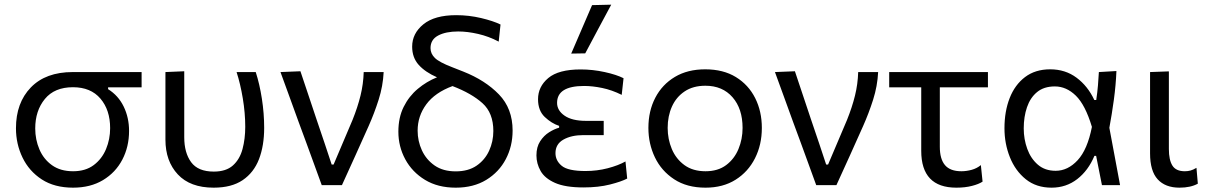

<svg xmlns="http://www.w3.org/2000/svg" viewBox="-20 -812 5291 842"><path d="M300.5 11Q219 11 163.2 -25.2Q107.5 -61.5 78.8 -121Q50 -180.5 50 -249.5Q50 -361 115.2 -428.5Q180.5 -496 299 -496H601V-429H454V-421Q499 -393 522.5 -344.5Q546 -296 546 -238Q546 -168.5 516.5 -112Q487 -55.5 431.8 -22.2Q376.5 11 300.5 11ZM300.5 -61Q355 -61 391 -88Q427 -115 445 -158.2Q463 -201.5 463 -250Q463 -329.5 420.5 -379.5Q378 -429.5 300 -429.5Q219 -429.5 176.8 -378Q134.5 -326.5 134.5 -248.5Q134.5 -200 152.8 -157Q171 -114 208 -87.5Q245 -61 300.5 -61Z M917 11Q814 11 759.8 -47.2Q705.5 -105.5 705.5 -199.5V-496L788 -499.5V-210Q788 -142 818.2 -100.8Q848.5 -59.5 917.5 -59.5Q971.5 -59.5 1001.5 -86.5Q1031.5 -113.5 1043.5 -158.2Q1055.5 -203 1055.5 -256Q1055.5 -316 1044.8 -380.5Q1034 -445 1017.5 -496H1101.5Q1118.5 -443.5 1128.5 -379Q1138.5 -314.5 1138.5 -251.5Q1138.5 -173 1115.8 -114Q1093 -55 1044.2 -22Q995.5 11 917 11Z M1391 0Q1374 -47 1356.5 -94.8Q1339 -142.5 1322.5 -188L1290 -276Q1270.5 -330.5 1250 -386.2Q1229.5 -442 1210 -496L1297.5 -499.5Q1312.5 -454.5 1330.8 -400.2Q1349 -346 1367.8 -289.5Q1386.5 -233 1404.5 -181L1434.5 -90.5H1443L1526 -286Q1548.5 -342 1561 -392.8Q1573.5 -443.5 1575 -496H1662.5Q1659.5 -434.5 1640.5 -374.8Q1621.5 -315 1596.5 -259Q1567.5 -194.5 1538.2 -129.2Q1509 -64 1479.5 0Z M1978.5 11Q1900 11 1843.8 -23.2Q1787.5 -57.5 1757.2 -113.5Q1727 -169.5 1727 -234.5Q1727 -296.5 1750.2 -343.2Q1773.5 -390 1812 -422.2Q1850.5 -454.5 1896.5 -473Q1845 -495.5 1816.2 -527.5Q1787.5 -559.5 1787.5 -607.5Q1787.5 -665.5 1836.8 -705.5Q1886 -745.5 1980.5 -745.5Q2036.5 -745.5 2090 -732.8Q2143.5 -720 2175 -704.5L2167 -629.5Q2123.5 -652.5 2076.8 -663.2Q2030 -674 1989.5 -674Q1935 -674 1901.5 -656.2Q1868 -638.5 1868 -601Q1868 -576.5 1887.2 -557.8Q1906.5 -539 1962.5 -517.5L2012 -498Q2108 -460 2168 -398Q2228 -336 2228 -239.5Q2228 -171 2198.2 -114.2Q2168.5 -57.5 2112.5 -23.2Q2056.5 11 1978.5 11ZM1811.5 -239Q1811.5 -193.5 1830.2 -152.8Q1849 -112 1886 -86.2Q1923 -60.5 1978.5 -60.5Q2033.5 -60.5 2070 -85.5Q2106.5 -110.5 2125 -151Q2143.5 -191.5 2143.5 -237.5Q2143.5 -316.5 2095.8 -359.5Q2048 -402.5 1964.5 -434.5Q1887.5 -406 1849.5 -354.5Q1811.5 -303 1811.5 -239Z M2538.5 10Q2459 10 2414 -10Q2369 -30 2350.8 -62.2Q2332.5 -94.5 2332.5 -130.5Q2332.5 -167.5 2348.8 -192.5Q2365 -217.5 2388.2 -232Q2411.5 -246.5 2432 -252V-260Q2398.5 -271 2369 -299Q2339.5 -327 2339.5 -377Q2339.5 -432 2384.5 -469.8Q2429.5 -507.5 2526.5 -507.5Q2579.5 -507.5 2631.8 -496Q2684 -484.5 2714.5 -469L2706.5 -396Q2663 -417.5 2620.8 -426.2Q2578.5 -435 2541.5 -435Q2423 -435 2423 -361Q2423 -327.5 2455.8 -304.8Q2488.5 -282 2550 -282H2627.5V-219.5H2538.5Q2485.5 -219.5 2450.8 -199.8Q2416 -180 2416 -140.5Q2416 -107.5 2443.5 -84.8Q2471 -62 2547.5 -62Q2598.5 -62 2645.2 -74.2Q2692 -86.5 2723 -104L2730.5 -29Q2705 -15.5 2654.8 -2.8Q2604.5 10 2538.5 10ZM2485 -577Q2508 -630.5 2531 -683.8Q2554 -737 2576.5 -789.5L2660.5 -791.5Q2631.5 -737.5 2603 -684.2Q2574.5 -631 2546.5 -578Z M3074 11Q2992.5 11 2936.5 -25.8Q2880.5 -62.5 2852 -122Q2823.5 -181.5 2823.5 -251Q2823.5 -325.5 2853.8 -383.5Q2884 -441.5 2939.8 -474.8Q2995.5 -508 3072.5 -508Q3152 -508 3207.2 -474Q3262.5 -440 3291.8 -381.8Q3321 -323.5 3321 -251Q3321 -177.5 3291 -118Q3261 -58.5 3205.8 -23.8Q3150.5 11 3074 11ZM3074 -61Q3128.5 -61 3164.5 -88Q3200.5 -115 3218.5 -158.5Q3236.5 -202 3236.5 -251Q3236.5 -335 3192.5 -385.5Q3148.5 -436 3073.5 -436Q3019.5 -436 2982.5 -411.2Q2945.5 -386.5 2926.8 -344.8Q2908 -303 2908 -251Q2908 -202 2926.2 -158.5Q2944.5 -115 2981.5 -88Q3018.5 -61 3074 -61Z M3559.5 0Q3542.5 -47 3525 -94.8Q3507.5 -142.5 3491 -188L3458.5 -276Q3439 -330.5 3418.5 -386.2Q3398 -442 3378.5 -496L3466 -499.5Q3481 -454.5 3499.2 -400.2Q3517.5 -346 3536.2 -289.5Q3555 -233 3573 -181L3603 -90.5H3611.5L3694.5 -286Q3717 -342 3729.5 -392.8Q3742 -443.5 3743.5 -496H3831Q3828 -434.5 3809 -374.8Q3790 -315 3765 -259Q3736 -194.5 3706.8 -129.2Q3677.5 -64 3648 0Z M4174 11Q4020 11 4020 -150.5V-429H3879.5V-496H4312.5V-429H4101.5V-168.5Q4101.5 -114.5 4124.2 -87.8Q4147 -61 4196 -61Q4218 -61 4241 -67.2Q4264 -73.5 4281.5 -88L4289 -15.5Q4272.5 -4.5 4242.5 3.2Q4212.5 11 4174 11Z M4591.5 11Q4524.5 11 4478.5 -26Q4432.5 -63 4408.8 -122.5Q4385 -182 4385 -249.5Q4385 -323.5 4407.8 -381.8Q4430.5 -440 4475.2 -474Q4520 -508 4585.5 -508Q4652 -508 4701.2 -471.2Q4750.5 -434.5 4779 -373.5H4787.5Q4792.5 -407 4795 -437.5Q4797.5 -468 4799 -496L4876 -500.5Q4873.5 -439 4864.8 -374.8Q4856 -310.5 4845 -251.5Q4857 -188.5 4868.5 -125.8Q4880 -63 4892 0H4812.5Q4806 -32 4799.8 -64Q4793.5 -96 4787 -128.5H4779.5Q4752.5 -64 4704 -26.5Q4655.5 11 4591.5 11ZM4609.5 -63Q4663 -63 4706 -109.5Q4749 -156 4768.5 -255.5Q4739.5 -352 4698 -392.5Q4656.5 -433 4606 -433Q4558 -433 4528 -408.2Q4498 -383.5 4483.8 -341.8Q4469.5 -300 4469.5 -249Q4469.5 -201.5 4485 -159Q4500.5 -116.5 4531.5 -89.8Q4562.5 -63 4609.5 -63Z M5152.5 11Q5090.5 11 5057 -25.5Q5023.5 -62 5023.5 -139.5V-496L5106 -499V-158.5Q5106 -110.5 5121.5 -85.8Q5137 -61 5176 -61Q5189 -61 5201 -64.2Q5213 -67.5 5227 -76L5233 -6.5Q5201.5 11 5152.5 11Z"/></svg>

Font: Commissioner
Style: Regular
Weight: 400
Designer: Kostas Bartsokas
Foundry: Kostas Bartsokas
Version: Version 1.000; ttfautohint (v1.8.3)